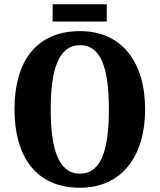

<svg xmlns="http://www.w3.org/2000/svg" viewBox="-20 -871 749 901"><path d="M227 -770H481V-851H227ZM355 10C551 10 661 -137 661 -358C661 -580 551 -725 356 -725C148 -725 48 -580 48 -359C48 -137 148 10 355 10ZM355 -56C256 -56 218 -168 218 -358C218 -548 256 -659 356 -659C455 -659 491 -548 491 -358C491 -168 455 -56 355 -56Z"/></svg>

Font: Noto Serif Myanmar Condensed ExtraBold
Style: Regular
Weight: 800
Width: 3
Designer: Ben Mitchell and the Monotype Design Team
Foundry: Monotype Imaging Inc.
Version: Version 2.106